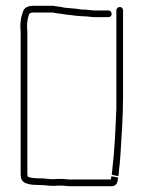

<svg xmlns="http://www.w3.org/2000/svg" viewBox="-20 -652 492 660"><path d="M392 -628C386 -628 380 -623 380 -617V-279C377 -206 374 -135 366 -69C366 -64 365 -59 364 -52C369 -50 380 -47 387 -47C388 -54 389 -61 389 -67C391 -82 393 -101 394 -120C398 -184 403 -253 403 -323V-617C403 -623 398 -628 392 -628ZM188 -37C181 -37 173 -37 164 -36C145 -36 137 -39 117 -39C103 -39 86 -40 77 -44L75 -46C74 -50 74 -54 74 -59V-532C74 -541 74 -549 73 -558C73 -578 75 -588 80 -603C82 -608 89 -609 95 -609H161C170 -607 177 -606 187 -605C195 -604 195 -604 207 -602C227 -600 250 -596 269 -596C278 -596 296 -593 307 -593H353C359 -593 364 -598 364 -604C364 -610 359 -616 353 -616H307C295 -616 280 -619 270 -619C266 -619 261 -619 255 -620C236 -624 209 -623 190 -628L162 -632H95C76 -632 62 -626 58 -609C52 -592 50 -580 50 -557C51 -549 51 -541 51 -532V-59C51 -53 51 -47 52 -42C56 -18 88 -16 117 -16C136 -16 145 -13 165 -13C173 -14 181 -14 188 -14C202 -14 217 -11 231 -12H365C375 -12 383 -20 384 -29C384 -31 385 -35 386 -42L363 -46L361 -35H231C218 -34 202 -37 188 -37Z"/></svg>

Font: Electronic
Style: ExLt
Weight: 200
Version: Version 1.011